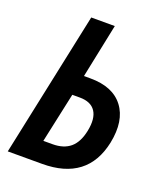

<svg xmlns="http://www.w3.org/2000/svg" viewBox="-133 -801 752 888"><g transform="rotate(20 243.0 -357.0)"><path d="M11 0 162 -714H278L223 -448H255Q366 -448 416.5 -381.5Q467 -315 444 -201Q402 0 180 0ZM149 -102H194Q249 -102 281.5 -129.5Q314 -157 326 -216Q339 -280 316.5 -314Q294 -348 239 -348H202Z"/></g></svg>

Font: Noto Sans Condensed SemiBold
Style: Italic
Weight: 600
Width: 3
Italic angle: -12°
Designer: Monotype Design Team
Foundry: Monotype Imaging Inc.
Version: Version 2.013; ttfautohint (v1.8.4.7-5d5b)